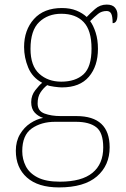

<svg xmlns="http://www.w3.org/2000/svg" viewBox="-20 -577 550 837"><path d="M237 240Q146 240 97.5 197Q49 154 49 80Q49 39 67 8.5Q85 -22 112.5 -40Q140 -58 168 -63Q146 -70 131 -86.5Q116 -103 116 -132Q116 -161 134 -184Q152 -207 164 -216Q121 -239 103 -282.5Q85 -326 85 -372Q85 -446 128 -494Q171 -542 250 -542Q286 -542 313 -531Q340 -520 358 -503Q372 -518 394 -537.5Q416 -557 445 -557Q470 -557 481 -544Q492 -531 492 -513Q492 -476 471 -476Q471 -505 465 -517Q459 -529 445 -529Q423 -529 407.5 -516.5Q392 -504 373 -485Q387 -466 397 -435Q407 -404 407 -364Q407 -289 367.5 -242.5Q328 -196 250 -196Q238 -196 216 -199Q194 -202 186 -206Q169 -193 156.5 -174Q144 -155 144 -126Q144 -93 174 -82Q204 -71 244 -71H313Q458 -71 458 65Q458 144 402.5 192Q347 240 237 240ZM247 -221Q309 -221 344 -253Q379 -285 379 -365Q379 -445 344.5 -481Q310 -517 247 -517Q189 -517 151 -481Q113 -445 113 -364Q113 -290 151 -255.5Q189 -221 247 -221ZM241 215Q336 215 383 176.5Q430 138 430 66Q430 1 399.5 -22.5Q369 -46 311 -46H220Q160 -46 118.5 -17Q77 12 77 82Q77 117 92.5 147.5Q108 178 144 196.5Q180 215 241 215Z"/></svg>

Font: Noto Serif Myanmar Thin
Style: Regular
Weight: 100
Designer: Ben Mitchell and the Monotype Design Team
Foundry: Monotype Imaging Inc.
Version: Version 2.106; ttfautohint (v1.8.4.7-5d5b)